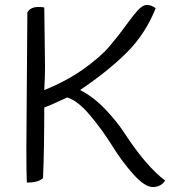

<svg xmlns="http://www.w3.org/2000/svg" viewBox="-20 -736 684 772"><path d="M158 -706 161 -471Q161 -421 158 -374Q246 -409 314.5 -457.5Q383 -506 420 -549.5Q457 -593 484.5 -631.5Q512 -670 532.5 -693Q553 -716 571 -716Q589 -716 606 -703Q565 -600 490.5 -525.5Q416 -451 302 -374Q355 -347 402.5 -297.5Q450 -248 481 -200Q568 -67 644 -10Q627 16 594.5 16Q562 16 516 -35.5Q470 -87 431 -150Q392 -213 342 -272.5Q292 -332 250 -344Q242 -341 209.5 -325.5Q177 -310 158 -304Q158 -135 153 -20Q135 -2 88 -2Q86 -32 86 -139L90 -686Q102 -708 135 -708Q146 -708 158 -706Z"/></svg>

Font: Handlee
Style: Regular
Weight: 400
Designer: Joe Prince
Foundry: Joe Prince
Version: Version 1.001